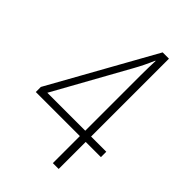

<svg xmlns="http://www.w3.org/2000/svg" viewBox="-216 -801 884 884"><g transform="rotate(45 226.0 -359.0)"><path d="M441 -176V-211H342V-718H301L17 -209V-176H304V0H342V-176ZM304 -569V-211H57L257 -571C275 -603 289 -632 304 -667H306C305 -635 304 -612 304 -569Z"/></g></svg>

Font: Noto Sans Georgian Condensed ExtraLight
Style: Regular
Weight: 200
Width: 3
Designer: Monotype Design Team, Akaki Razmadze
Foundry: Google LLC
Version: Version 2.005